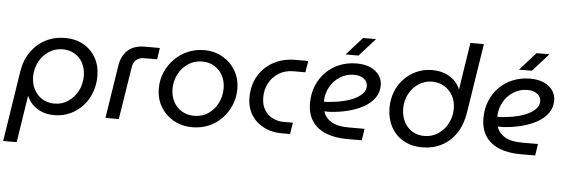

<svg xmlns="http://www.w3.org/2000/svg" viewBox="-56 -914 3880 1317"><g transform="rotate(5 1884.0 -255.5)"><path d="M0 219 75 -264Q87 -343 127 -401Q167 -459 227.5 -490.5Q288 -522 361 -522Q434 -522 488.5 -491.5Q543 -461 574 -406.5Q605 -352 605 -279Q605 -221 585.5 -168Q566 -115 529.5 -75Q493 -35 443 -11.5Q393 12 333 12Q265 12 215 -20Q165 -52 144 -104H143L93 219ZM327 -67Q379 -67 420.5 -94.5Q462 -122 487 -168.5Q512 -215 512 -273Q512 -323 492 -361Q472 -399 436 -421Q400 -443 352 -443Q302 -443 260.5 -417Q219 -391 193.5 -346Q168 -301 166 -245Q165 -193 185.5 -153Q206 -113 242.5 -90Q279 -67 327 -67Z M685 0 742 -365Q753 -435 796 -472.5Q839 -510 910 -510H1015L1003 -431H915Q880 -431 859.5 -413Q839 -395 834 -360L777 0Z M1284 12Q1213 12 1156 -19.5Q1099 -51 1065.5 -106.5Q1032 -162 1032 -234Q1032 -294 1055 -346.5Q1078 -399 1117.5 -438.5Q1157 -478 1209 -500Q1261 -522 1320 -522Q1390 -522 1446.5 -490Q1503 -458 1536 -402.5Q1569 -347 1569 -274Q1569 -216 1547 -164Q1525 -112 1486.5 -72Q1448 -32 1396 -10Q1344 12 1284 12ZM1288 -67Q1346 -67 1388 -96.5Q1430 -126 1452.5 -172.5Q1475 -219 1475 -272Q1475 -321 1454.5 -359.5Q1434 -398 1397.5 -420.5Q1361 -443 1313 -443Q1259 -443 1216.5 -414.5Q1174 -386 1150 -339.5Q1126 -293 1126 -238Q1126 -190 1146.5 -151Q1167 -112 1204 -89.5Q1241 -67 1288 -67Z M1895 0Q1831 0 1776.5 -27Q1722 -54 1689.5 -105Q1657 -156 1657 -226Q1657 -312 1695.5 -376Q1734 -440 1799.5 -475Q1865 -510 1949 -510H2037L2024 -431H1943Q1884 -431 1840.5 -403.5Q1797 -376 1774 -332Q1751 -288 1751 -235Q1751 -183 1773 -148Q1795 -113 1830 -96Q1865 -79 1904 -79H1969L1956 0Z M2346 0Q2266 0 2204.5 -24Q2143 -48 2108.5 -98Q2074 -148 2074 -225Q2074 -289 2096 -343Q2118 -397 2158 -437.5Q2198 -478 2252.5 -500Q2307 -522 2370 -522Q2428 -522 2467 -503.5Q2506 -485 2526.5 -454.5Q2547 -424 2547 -387Q2547 -337 2519.5 -299Q2492 -261 2445 -235Q2398 -209 2338.5 -194Q2279 -179 2214 -175Q2203 -175 2194 -175Q2185 -175 2177 -176Q2190 -132 2232.5 -106Q2275 -80 2352 -80H2462L2450 0ZM2168 -242Q2175 -242 2182.5 -241.5Q2190 -241 2198 -242Q2258 -247 2305 -258.5Q2352 -270 2385 -287.5Q2418 -305 2435 -326.5Q2452 -348 2452 -373Q2452 -403 2427 -423Q2402 -443 2357 -443Q2306 -443 2262.5 -415.5Q2219 -388 2194 -343Q2169 -298 2168 -246Q2168 -245 2168 -244.5Q2168 -244 2168 -242ZM2288 -577 2398 -700H2487L2377 -577Z M2868 12Q2791 12 2735.5 -20.5Q2680 -53 2650 -110Q2620 -167 2620 -239Q2620 -298 2640 -349.5Q2660 -401 2697 -439.5Q2734 -478 2783 -500Q2832 -522 2890 -522Q2939 -522 2977.5 -507Q3016 -492 3043 -466Q3070 -440 3083 -407H3084L3134 -730H3227L3152 -251Q3139 -168 3099.5 -109Q3060 -50 3000 -19Q2940 12 2868 12ZM2874 -67Q2926 -67 2967.5 -94Q3009 -121 3033.5 -166Q3058 -211 3060 -264Q3061 -319 3039 -359Q3017 -399 2979.5 -421Q2942 -443 2897 -443Q2846 -443 2804.5 -416Q2763 -389 2738.5 -343.5Q2714 -298 2714 -242Q2714 -192 2734 -152Q2754 -112 2790.5 -89.5Q2827 -67 2874 -67Z M3540 0Q3460 0 3398.5 -24Q3337 -48 3302.5 -98Q3268 -148 3268 -225Q3268 -289 3290 -343Q3312 -397 3352 -437.5Q3392 -478 3446.5 -500Q3501 -522 3564 -522Q3622 -522 3661 -503.5Q3700 -485 3720.5 -454.5Q3741 -424 3741 -387Q3741 -337 3713.5 -299Q3686 -261 3639 -235Q3592 -209 3532.5 -194Q3473 -179 3408 -175Q3397 -175 3388 -175Q3379 -175 3371 -176Q3384 -132 3426.5 -106Q3469 -80 3546 -80H3656L3644 0ZM3362 -242Q3369 -242 3376.5 -241.5Q3384 -241 3392 -242Q3452 -247 3499 -258.5Q3546 -270 3579 -287.5Q3612 -305 3629 -326.5Q3646 -348 3646 -373Q3646 -403 3621 -423Q3596 -443 3551 -443Q3500 -443 3456.5 -415.5Q3413 -388 3388 -343Q3363 -298 3362 -246Q3362 -245 3362 -244.5Q3362 -244 3362 -242ZM3482 -577 3592 -700H3681L3571 -577Z"/></g></svg>

Font: MuseoModerno
Style: Italic
Weight: 400
Italic angle: -9°
Designer: Pablo Cosgaya, Héctor Gatti, Marcela Romero, and the Authors of The MuseoModerno Project.
Foundry: Omnibus-Type Team
Version: Version 1.003